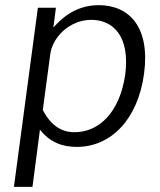

<svg xmlns="http://www.w3.org/2000/svg" viewBox="-20 -560 619 745"><path d="M106 165 135 -57C174 -7 223 10 278 10C411 10 515 -97 539 -274C563 -453 483 -540 363 -540C265 -540 210 -478 187 -453L197 -530H127L34 165ZM269 -47C214 -47 175 -78 146 -133L175 -349C183 -415 250 -483 334 -483C418 -483 485 -421 466 -271C445 -126 366 -47 269 -47Z"/></svg>

Font: Cheyenne Sans Light
Style: Italic
Weight: 300
Italic angle: -8.13011°
Designer: The Public Sans project authors (U.S. Web Design System), Libre Franklin designed by Pablo Impallari and Rodrigo Fuenzal
Foundry: The Cheyenne Sans Project Authors
Version: Version 2.007